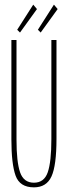

<svg xmlns="http://www.w3.org/2000/svg" viewBox="-20 -795 290 826"><path d="M126 11Q65 11 47 -39.5Q29 -90 29 -195V-623H51V-194Q51 -98 66.5 -53.5Q82 -9 126 -9Q170 -9 185.5 -54Q201 -99 201 -197V-623H223V-198Q223 -83 201.5 -36Q180 11 126 11ZM155 -655 143 -667 212 -775 228 -756ZM66 -655 54 -667 123 -775 139 -756Z"/></svg>

Font: Inconsolata UltraCondensed ExtraLight
Style: Regular
Weight: 200
Width: 1
Monospace: yes
Designer: Raph Levien, Cyreal, Brenton Simpson
Foundry: Raph Levien, Cyreal, Google
Version: Version 3.100; ttfautohint (v1.8.4.7-5d5b)